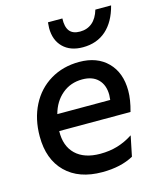

<svg xmlns="http://www.w3.org/2000/svg" viewBox="-119 -881 810 978"><g transform="rotate(-15 285.5 -391.5)"><path d="M37 -245Q37 -337 73.5 -408.5Q110 -480 176.5 -520Q243 -560 329 -560Q423 -560 478 -504.5Q533 -449 533 -354Q533 -306 516 -246H140Q138 -167 183.5 -123.5Q229 -80 313 -80Q362 -80 404 -92.5Q446 -105 486 -131L464 -24Q397 13 299 13Q176 13 106.5 -55.5Q37 -124 37 -245ZM432 -332Q434 -350 434 -358Q434 -410 404.5 -440Q375 -470 321 -470Q259 -470 214.5 -432.5Q170 -395 153 -332ZM368 -627Q302 -627 264 -664.5Q226 -702 226 -766Q226 -776 228 -796H304Q302 -752 319 -730Q336 -708 374 -708Q412 -708 438.5 -730Q465 -752 478 -796H561Q540 -714 491 -670.5Q442 -627 368 -627Z"/></g></svg>

Font: Application Medium
Style: Italic
Weight: 500
Italic angle: -12°
Designer: Wei Huang
Foundry: Wei Huang
Version: Version 0.012